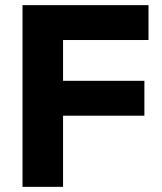

<svg xmlns="http://www.w3.org/2000/svg" viewBox="-20 -726 630 746"><path d="M67.5 0V-706H225V0ZM188 -276.5V-412H541V-276.5ZM188 -570.5V-706H557V-570.5Z"/></svg>

Font: Marine Company Thin
Style: Regular
Weight: 100
Designer: Rodrigo Fuenzalida
Foundry: fragTYPE
Version: Version 1.000